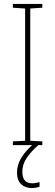

<svg xmlns="http://www.w3.org/2000/svg" viewBox="-20 -734 278 971"><path d="M194 0H45V-19L107 -22V-691L45 -695V-714H194V-695L133 -691V-22L194 -19ZM93 134Q93 193 142 193Q152 193 163 191Q174 189 180 187V210Q173 213 162.5 215Q152 217 140 217Q107 217 86.5 197Q66 177 66 138Q66 99 89 62Q112 25 154 -10L174 0Q136 33 114.5 65.5Q93 98 93 134Z"/></svg>

Font: Noto Sans Tamil Condensed Thin
Style: Regular
Weight: 100
Width: 3
Designer: Jelle Bosma - Monotype Design Team
Foundry: Monotype Imaging Inc.
Version: Version 2.004; ttfautohint (v1.8.4.7-5d5b)